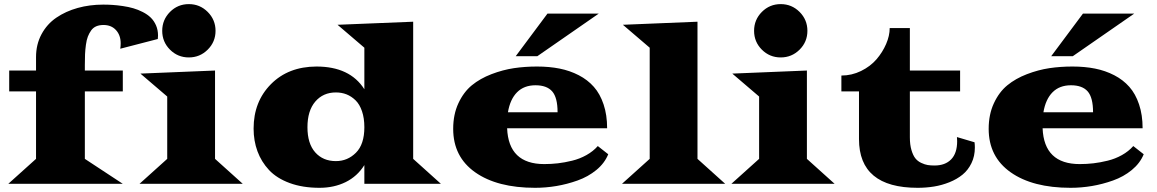

<svg xmlns="http://www.w3.org/2000/svg" viewBox="-20 -877 5522 916"><path d="M19.5 0 151.9 -119.1V-440.9H23.9V-540.5H151.9V-604.5Q151.9 -665 178 -713.6Q204.1 -762.2 248.8 -792.7Q293.5 -823.2 350.6 -839.1Q407.7 -855 472.7 -855Q495.6 -855 517.6 -853.5Q539.6 -852.1 566.4 -848.1Q593.3 -844.2 616 -837.6Q638.7 -831.1 661.1 -819.6Q683.6 -808.1 699.2 -793Q714.8 -777.8 724.4 -755.9Q733.9 -733.9 733.9 -707.5Q733.9 -701.7 732.9 -690.9L553.7 -644.5Q555.7 -656.2 555.7 -670.4Q555.7 -709 533.4 -733.4Q511.2 -757.8 473.6 -757.8Q454.1 -757.8 439.2 -751.5Q424.3 -745.1 414.8 -731.7Q405.3 -718.3 399.2 -702.6Q393.1 -687 389.9 -663.3Q386.7 -639.6 385.7 -618.2Q384.8 -596.7 384.8 -566.9V-540.5H565.9V-440.9H384.8V-119.1L565.9 0Z M970.9 -640.1Q933.6 -603 880.9 -603Q828.1 -603 791 -640.1Q753.9 -677.2 753.9 -730Q753.9 -782.7 791 -820.1Q828.1 -857.4 880.9 -857.4Q933.6 -857.4 970.9 -820.1Q1008.3 -782.7 1008.3 -730Q1008.3 -677.2 970.9 -640.1ZM645.5 0 777.8 -119.1V-416.5L649.9 -525.9L1005.9 -540.5V-119.1L1138.2 0Z M1189.9 -263.7Q1189.9 -392.1 1272.7 -475.6Q1355.5 -559.1 1489.7 -559.6Q1649.4 -559.6 1718.3 -451.2V-649.4L1590.3 -758.8L1951.2 -773.4V-119.1L2083.5 0H1718.3V-89.4Q1684.6 -35.6 1629.2 -8.3Q1573.7 19 1504.4 19Q1423.8 19 1362.1 -3.7Q1300.3 -26.4 1263.4 -65.9Q1226.6 -105.5 1208.3 -155.3Q1189.9 -205.1 1189.9 -263.7ZM1446.8 -270Q1446.8 -191.9 1483.9 -150.1Q1521 -108.4 1582.5 -108.4Q1638.2 -108.4 1678.2 -148.4Q1718.3 -188.5 1718.3 -270Q1718.3 -313.5 1707 -346.4Q1695.8 -379.4 1676.3 -398.4Q1656.7 -417.5 1633.3 -426.8Q1609.9 -436 1582.5 -436Q1521.5 -436 1484.1 -392.3Q1446.8 -348.6 1446.8 -270Z M2440.4 -608.9 2591.8 -812H2836.4L2543.5 -608.9ZM2142.1 -262.2Q2142.1 -331.1 2167 -384.5Q2191.9 -438 2231.2 -470.2Q2270.5 -502.4 2324.7 -523.2Q2378.9 -543.9 2431.6 -551.8Q2484.4 -559.6 2542 -559.6Q2600.6 -559.6 2649.7 -549.8Q2698.7 -540 2741.2 -518.1Q2783.7 -496.1 2813.2 -462.6Q2842.8 -429.2 2859.6 -378.9Q2876.5 -328.6 2876.5 -265.1H2399.4Q2406.2 -94.2 2576.7 -94.2Q2609.9 -94.2 2641.8 -97.9Q2673.8 -101.6 2709.7 -110.4Q2745.6 -119.1 2777.6 -137Q2809.6 -154.8 2832 -180.2L2881.8 -141.1Q2864.3 -98.1 2825 -65.9Q2785.6 -33.7 2735.4 -15.9Q2685.1 2 2634.3 10.5Q2583.5 19 2532.7 19Q2352.1 19 2247.1 -54.9Q2142.1 -128.9 2142.1 -262.2ZM2403.3 -341.3H2640.1Q2640.1 -411.6 2614.5 -440.9Q2588.9 -470.2 2534.7 -470.2Q2480 -470.2 2446.8 -436.8Q2413.6 -403.3 2403.3 -341.3Z M2947.3 0 3079.6 -119.1V-649.4L2951.7 -758.8L3307.6 -773.4V-119.1L3439.9 0Z M3794.7 -640.1Q3757.3 -603 3704.6 -603Q3651.9 -603 3614.7 -640.1Q3577.6 -677.2 3577.6 -730Q3577.6 -782.7 3614.7 -820.1Q3651.9 -857.4 3704.6 -857.4Q3757.3 -857.4 3794.7 -820.1Q3832 -782.7 3832 -730Q3832 -677.2 3794.7 -640.1ZM3469.2 0 3601.6 -119.1V-416.5L3473.6 -525.9L3829.6 -540.5V-119.1L3961.9 0Z M4078.1 -213.4V-440.9H3994.1V-516.6Q4043.5 -516.6 4087.9 -538.3Q4132.3 -560.1 4161.4 -593.8Q4190.4 -627.4 4207.5 -667Q4224.6 -706.5 4224.6 -743.2H4320.8V-540.5H4560.5V-440.9H4320.8V-221.7Q4320.8 -186.5 4328.4 -161.1Q4335.9 -135.7 4346.9 -121.8Q4357.9 -107.9 4375 -99.9Q4392.1 -91.8 4406.2 -89.6Q4420.4 -87.4 4438.5 -87.4Q4489.3 -87.4 4517.8 -116.7Q4546.4 -146 4546.4 -203.6Q4546.4 -216.3 4545.4 -223.1L4629.4 -198.2Q4630.9 -185.1 4630.9 -173.3Q4630.9 -131.8 4614.7 -98.6Q4598.6 -65.4 4572 -43.7Q4545.4 -22 4509.5 -7.6Q4473.6 6.8 4436 12.9Q4398.4 19 4357.9 19Q4078.1 19 4078.1 -213.4Z M4995.1 -608.9 5146.5 -812H5391.1L5098.1 -608.9ZM4696.8 -262.2Q4696.8 -331.1 4721.7 -384.5Q4746.6 -438 4785.9 -470.2Q4825.2 -502.4 4879.4 -523.2Q4933.6 -543.9 4986.3 -551.8Q5039.1 -559.6 5096.7 -559.6Q5155.3 -559.6 5204.3 -549.8Q5253.4 -540 5295.9 -518.1Q5338.4 -496.1 5367.9 -462.6Q5397.5 -429.2 5414.3 -378.9Q5431.2 -328.6 5431.2 -265.1H4954.1Q4960.9 -94.2 5131.3 -94.2Q5164.6 -94.2 5196.5 -97.9Q5228.5 -101.6 5264.4 -110.4Q5300.3 -119.1 5332.3 -137Q5364.3 -154.8 5386.7 -180.2L5436.5 -141.1Q5418.9 -98.1 5379.6 -65.9Q5340.3 -33.7 5290 -15.9Q5239.7 2 5189 10.5Q5138.2 19 5087.4 19Q4906.7 19 4801.8 -54.9Q4696.8 -128.9 4696.8 -262.2ZM4958 -341.3H5194.8Q5194.8 -411.6 5169.2 -440.9Q5143.6 -470.2 5089.4 -470.2Q5034.7 -470.2 5001.5 -436.8Q4968.3 -403.3 4958 -341.3Z"/></svg>

Font: Goblin
Style: Regular
Weight: 400
Designer: Riccardo De Franceschi
Foundry: Sorkin Type Co.
Version: Version 1.001